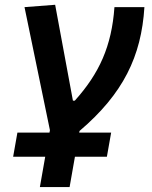

<svg xmlns="http://www.w3.org/2000/svg" viewBox="-20 -547 626 792"><path d="M34.2 99.6H166.5L144.5 224.6H267.1L289.1 99.6H420.9L438.5 0H306.6L308.1 -6.8C488.3 -160.2 563 -314.5 575.7 -517.6H452.1C440.4 -355.5 389.6 -244.6 288.6 -131.8H280.8L207.5 -527.3L81.1 -517.6L186 -9.8L184.1 0H51.8Z"/></svg>

Font: Cascadia Code SemiBold
Style: Italic
Weight: 600
Italic angle: -10°
Monospace: yes
Designer: Aaron Bell
Foundry: Saja Typeworks
Version: Version 2404.023